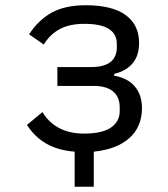

<svg xmlns="http://www.w3.org/2000/svg" viewBox="-20 -575 640 733"><path d="M83 -98 142 -147Q192.5 -65 301 -65Q370 -65 403.5 -88Q437 -111 437 -150V-165Q437 -205 411.5 -226Q386 -247 338 -247H199V-319H328Q426 -319 426 -395V-407Q426 -484 303 -484Q245.5 -484 208.2 -464Q171 -444 147 -405L91 -444Q127.5 -499.5 178.2 -527.2Q229 -555 307 -555Q408.5 -555 459.8 -517.5Q511 -480 511 -411Q511 -363 486.5 -333.5Q462 -304 416 -293V-286Q467.5 -277 494.8 -244.8Q522 -212.5 522 -162Q522 -91 474 -48Q426 -5 338 4V138H265V4Q201.5 -1 157 -26.5Q112.5 -52 83 -98Z"/></svg>

Font: JuliaMono Black
Style: Regular
Weight: 900
Monospace: yes
Designer: cormullion
Foundry: corm
Version: Version 0.054; ttfautohint (v1.8.4)